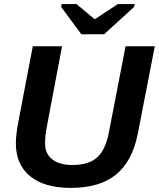

<svg xmlns="http://www.w3.org/2000/svg" viewBox="-20 -916 783 946"><path d="M328.1 9.8Q199.2 9.8 128.7 -47.6Q58.1 -105 58.1 -210.4Q58.1 -231.9 61.8 -262Q65.4 -292 69.3 -310.1L141.6 -688H285.6L210.9 -292.5Q202.1 -250 202.1 -208.5Q202.1 -158.2 237.8 -130.6Q273.4 -103 335.9 -103Q416.5 -103 458.3 -140.1Q500 -177.2 516.6 -264.2L598.6 -688H742.7L659.2 -258.8Q632.3 -121.6 551.8 -55.9Q471.2 9.8 328.1 9.8ZM640.6 -881.8 492.7 -747.1H380.9L281.2 -881.8L283.7 -896H356.9L445.8 -821.8H447.8L561 -896H643.6Z"/></svg>

Font: Arimo
Style: Bold Italic
Weight: 700
Italic angle: -12°
Designer: Steve Matteson
Foundry: Monotype Imaging Inc.
Version: Version 1.33